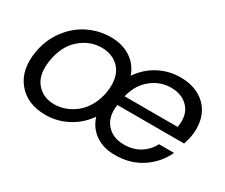

<svg xmlns="http://www.w3.org/2000/svg" viewBox="-96 -816 1273 1085"><g transform="rotate(30 540.0 -274.0)"><path d="M501 -274.9Q509.3 -326.7 501.2 -365.2Q493.2 -403.8 471.2 -429.2Q449.2 -454.6 418.9 -467.3Q388.7 -480 352.1 -480Q275.4 -480 213.1 -426.5Q150.9 -373 133.8 -274.9Q116.2 -175.8 158.9 -121.8Q201.7 -67.9 277.8 -67.9Q314.5 -67.9 349.6 -81.1Q384.8 -94.2 415.5 -118.9Q446.3 -143.6 469.2 -184.1Q492.2 -224.6 501 -274.9ZM804.2 -480Q733.4 -480 676.5 -433.8Q619.6 -387.7 600.1 -306.2H945.8Q960.9 -387.2 919.4 -433.6Q877.9 -480 804.2 -480ZM40 -274.9Q55.2 -359.4 103.8 -424.3Q152.3 -489.3 221.2 -523.2Q290 -557.1 368.2 -557.1Q442.4 -557.1 496.3 -522Q550.3 -486.8 571.8 -423.8Q614.7 -487.3 680.2 -522.2Q745.6 -557.1 821.8 -557.1Q899.9 -557.1 954.1 -522.9Q1008.3 -488.8 1030 -429.7Q1051.8 -370.6 1039.1 -296.9Q1036.6 -281.7 1024.9 -243.2H588.9Q577.6 -161.6 618.4 -114.7Q659.2 -67.9 731.9 -67.9Q792 -67.9 836.2 -95.2Q880.4 -122.6 903.8 -168.9H1002Q965.8 -89.8 891.4 -40.5Q816.9 8.8 717.8 8.8Q643.1 8.8 591.1 -26.4Q539.1 -61.5 519 -126Q474.1 -62 407 -26.6Q339.8 8.8 264.2 8.8Q145 8.8 81.3 -69.1Q17.6 -147 40 -274.9Z"/></g></svg>

Font: SVN-Poppins
Style: Italic
Weight: 400
Italic angle: -10°
Designer: Ninad Kale (Devanagari), Jonny Pinhorn (Latin)
Foundry: Indian Type Foundry
Version: Version 3.002 2017